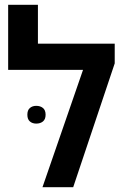

<svg xmlns="http://www.w3.org/2000/svg" viewBox="-20 -780 524 800"><path d="M138 -598H458V-516L285 0H157L326 -489H14V-760H138ZM94 -302Q94 -321 104.5 -330Q115 -339 131 -339Q148 -339 159 -330Q170 -321 170 -302Q170 -283 159 -274Q148 -265 131 -265Q115 -265 104.5 -274Q94 -283 94 -302Z"/></svg>

Font: Noto Sans Hebrew SemiCondensed SemiBold
Style: Regular
Weight: 600
Width: 4
Designer: Monotype Design Team
Foundry: Monotype Imaging Inc.
Version: Version 2.004; ttfautohint (v1.8.4.7-5d5b)